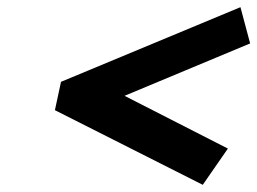

<svg xmlns="http://www.w3.org/2000/svg" viewBox="-20 -603 717 535"><path d="M150 -375 133 -296 545 -88 615 -189 327 -336 677 -482 650 -583Z"/></svg>

Font: LT Wave Bold
Style: Italic
Weight: 700
Designer: Daniel Lyons
Version: Version 2.5 (Glyphs App)